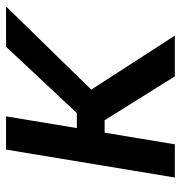

<svg xmlns="http://www.w3.org/2000/svg" viewBox="-2 -584 586 621"><g transform="rotate(-90 290.5 -273.0)"><path d="M225.1 -545.9 134.8 0H27.3L117.7 -545.9ZM580.6 -545.9 269.5 -227.1H137.7L152.3 -316.9H235.8L450.2 -545.9ZM354.5 0 210.4 -230.5 291 -302.2 486.3 0Z"/></g></svg>

Font: Inter Medium
Style: Italic
Weight: 500
Italic angle: -9.3988°
Designer: Rasmus Andersson
Foundry: rsms
Version: Version 4.001;git-66647c0bb